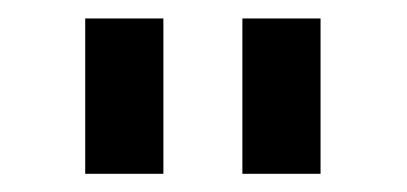

<svg xmlns="http://www.w3.org/2000/svg" viewBox="-20 -736 445 210"><path d="M245.1 -545.9V-715.8H330.6V-545.9ZM73.2 -545.9V-715.8H158.7V-545.9Z"/></svg>

Font: Proletarsk
Style: Regular
Weight: 400
Designer: Peter Wiegel, original typeface by Carl Albert Fahrenwaldt 1901
Foundry: Peter Wiegel
Version: Version 1.000 2010 initial release